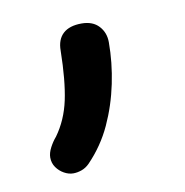

<svg xmlns="http://www.w3.org/2000/svg" viewBox="-46 -152 360 373"><g transform="rotate(-10 134.0 34.0)"><path d="M88 -63Q88 -85 100.5 -96.5Q113 -108 137 -108Q159 -108 171 -95Q183 -82 183 -63Q183 -23 174.5 18Q166 59 149 96Q132 133 103 163Q96 170 87.5 173Q79 176 71 176Q62 176 53 171Q44 166 38 157.5Q32 149 32 138Q32 129 37.5 118.5Q43 108 50 100Q71 71 79 33.5Q87 -4 88 -63Z"/></g></svg>

Font: Playpen Sans Deva
Style: Regular
Weight: 400
Designer: Pooja Saxena, Gunjan Panchal, Laura Meseguer, Veronika Burian, José Scaglione
Foundry: TypeTogether
Version: Version 2.000